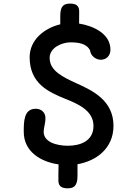

<svg xmlns="http://www.w3.org/2000/svg" viewBox="-20 -880 723 1050"><path d="M109.9 -158.7C109.9 -51.8 201.2 4.9 300.3 19C299.3 49.3 299.3 86.9 299.3 106.9C299.3 140.6 319.8 149.9 351.1 149.9C396 149.9 403.8 120.6 403.8 78.6V18.1C506.3 0.5 600.6 -68.4 600.6 -191.9C600.6 -328.6 490.2 -383.3 397.5 -424.8C323.2 -459 251.5 -492.7 251.5 -563.5C251.5 -621.1 321.3 -648.4 364.7 -648.4C405.8 -648.4 453.1 -643.6 472.7 -604C475.1 -574.7 504.9 -553.2 531.2 -553.2C559.1 -553.2 584 -572.8 584 -608.4C584 -696.8 488.3 -739.3 412.6 -751C413.1 -773.9 413.1 -800.3 413.1 -817.9C413.1 -851.6 392.6 -860.4 362.3 -860.4C316.9 -860.4 309.6 -831.5 309.6 -790V-747.1C222.7 -726.1 142.1 -662.6 142.1 -566.9C142.1 -422.9 246.1 -376.5 336.4 -339.8C405.8 -312 491.2 -275.9 491.2 -191.4C491.2 -108.9 419.9 -83 351.1 -83C290.5 -83 218.8 -102.5 218.8 -159.2C218.8 -169.9 221.2 -181.2 223.6 -193.4C226.1 -206.1 228.5 -219.2 228.5 -234.9C228.5 -265.1 205.6 -285.2 175.8 -285.2C110.4 -285.2 109.9 -216.8 109.9 -158.7Z"/></svg>

Font: Autour One
Style: Regular
Weight: 400
Designer: Eben Sorkin
Foundry: Eben Sorkin
Version: Version 1.002